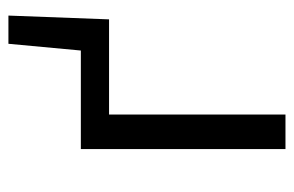

<svg xmlns="http://www.w3.org/2000/svg" viewBox="-141 -557 698 456"><g transform="rotate(-90 208.0 -329.0)"><path d="M82 0H164V-419H390L399 -658H332L316 -486H82Z"/></g></svg>

Font: Giro Sans Regular
Style: Regular
Weight: 400
Designer: Paul D. Hunt
Foundry: Adobe Systems Incorporated
Version: Version 1.000;PS 1.0;hotconv 1.0.88;makeotf.lib2.5.647800